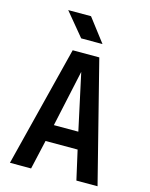

<svg xmlns="http://www.w3.org/2000/svg" viewBox="-137 -1036 874 1122"><g transform="rotate(15 300.0 -475.0)"><path d="M35 0 219 -730H380L565 0H437L397 -177H203L163 0ZM226 -279H374L300 -621ZM249 -810 133 -950H271L378 -810Z"/></g></svg>

Font: Tiny
Style: Bold
Weight: 700
Monospace: yes
Designer: Philipp Nurullin, Konstantin Bulenkov
Foundry: JetBrains
Version: Version 2.251; ttfautohint (v1.8.4.7-5d5b)